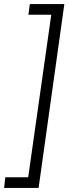

<svg xmlns="http://www.w3.org/2000/svg" viewBox="-53 -820 335 940"><path d="M-33 100 -27 48H85L198 -748H86L93 -800H262L136 100Z"/></svg>

Font: Pathway Extreme Condensed Thin
Style: Italic
Weight: 250
Width: 3
Italic angle: -8°
Version: Version 1.001;gftools[0.9.26]